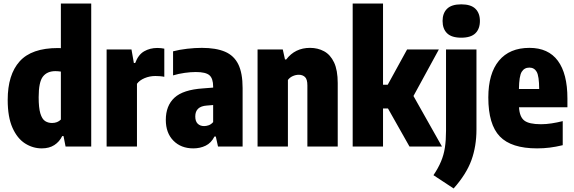

<svg xmlns="http://www.w3.org/2000/svg" viewBox="-20 -828 3245 1085"><path d="M216 10.5Q165.5 10.5 121.5 -17.5Q77.5 -45.5 50.5 -106Q23.5 -166.5 23.5 -263.5Q23.5 -406 91 -481.2Q158.5 -556.5 307 -556.5Q314.5 -556.5 324 -556V-808H495.5V0H350.5L339 -59H331.5Q316 -27 287 -8.2Q258 10.5 216 10.5ZM274 -133Q305 -133 324 -152.5V-423.5Q306 -426 293 -426Q246.5 -426 222.5 -395.2Q198.5 -364.5 198.5 -278.5Q198.5 -218.5 208 -187Q217.5 -155.5 234.5 -144.2Q251.5 -133 274 -133Z M582.5 0V-548.5H723L736.5 -472H744Q761.5 -519 794.5 -538Q827.5 -557 869.5 -557Q880 -557 890.5 -555.8Q901 -554.5 908.5 -553V-394Q896.5 -396.5 883 -397.5Q869.5 -398.5 858 -398.5Q826 -398.5 797.2 -386.5Q768.5 -374.5 754 -354.5V0Z M1072 10.5Q1003 10.5 960 -33Q917 -76.5 917 -150.5Q917 -230.5 965.8 -275.8Q1014.5 -321 1127.5 -328.5L1184.5 -333V-338.5Q1184.5 -384.5 1163.5 -402.8Q1142.5 -421 1086.5 -421Q1057.5 -421 1023.5 -416.2Q989.5 -411.5 958 -402V-538Q994 -547.5 1037.5 -552.5Q1081 -557.5 1120.5 -557.5Q1200.5 -557.5 1251.5 -535.8Q1302.5 -514 1326.8 -464.2Q1351 -414.5 1351 -330.5V0H1212L1199.5 -56.5H1192Q1173.5 -20 1142.2 -4.8Q1111 10.5 1072 10.5ZM1083.5 -170Q1083.5 -142.5 1097.2 -129Q1111 -115.5 1133.5 -115.5Q1146 -115.5 1159.5 -120.2Q1173 -125 1184.5 -138V-234.5L1148.5 -231.5Q1083.5 -227 1083.5 -170Z M1435.5 0V-548.5H1578L1590.5 -492H1597.5Q1647.5 -557.5 1732 -557.5Q1776 -557.5 1811.5 -538.2Q1847 -519 1867.8 -475.2Q1888.5 -431.5 1888.5 -358.5V0H1717V-345.5Q1717 -380 1703.5 -392.8Q1690 -405.5 1668.5 -405.5Q1651.5 -405.5 1634.5 -398Q1617.5 -390.5 1607 -376V0Z M1973 0V-808H2144.5V-349H2171L2280.5 -548.5H2460L2316.5 -285.5L2477.5 0H2294L2172.5 -215H2144.5V0Z M2543.5 237 2429.5 162Q2456.5 122 2472.2 84.5Q2488 47 2494.2 5.5Q2500.5 -36 2500.5 -89V-548.5H2672.5V-96.5Q2672.5 -1.5 2644 77.2Q2615.5 156 2543.5 237ZM2586.5 -615Q2532 -615 2506.5 -640Q2481 -665 2481 -709.5Q2481 -753.5 2506.5 -778.5Q2532 -803.5 2586.5 -803.5Q2641 -803.5 2666.5 -778.5Q2692 -753.5 2692 -709.5Q2692 -665 2666.5 -640Q2641 -615 2586.5 -615Z M3015 10.5Q2869.5 10.5 2804.5 -57Q2739.5 -124.5 2739.5 -277Q2739.5 -412.5 2799.5 -485Q2859.5 -557.5 2972 -557.5Q3078.5 -557.5 3132.5 -484.5Q3186.5 -411.5 3186.5 -271.5V-222H2913Q2916 -167.5 2942.8 -146.8Q2969.5 -126 3037 -126Q3066.5 -126 3097.2 -130.8Q3128 -135.5 3160 -143.5V-7.5Q3120.5 2 3086.2 6.2Q3052 10.5 3015 10.5ZM2971.5 -446Q2943 -446 2928.2 -422.2Q2913.5 -398.5 2912.5 -325H3027Q3026.5 -398.5 3012.8 -422.2Q2999 -446 2971.5 -446Z"/></svg>

Font: Encode Sans Cnd XBd
Style: Regular
Weight: 800
Width: 3
Designer: Multiple Designers
Foundry: Impallari Type
Version: Version 3.002; ttfautohint (v1.8.3) -l 8 -r 50 -G 200 -x 14 